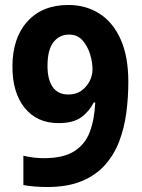

<svg xmlns="http://www.w3.org/2000/svg" viewBox="-20 -742 571 772"><path d="M496 -413Q496 -351 488 -289.5Q480 -228 459.5 -174Q439 -120 402 -78.5Q365 -37 308 -13.5Q251 10 169 10Q147 10 120.5 8Q94 6 74 2V-116Q115 -106 157 -106Q234 -106 278 -133.5Q322 -161 341 -211.5Q360 -262 363 -330H357Q338 -293 306 -270Q274 -247 215 -247Q129 -247 79.5 -308Q30 -369 30 -474Q30 -589 90 -655.5Q150 -722 255 -722Q325 -722 379.5 -687.5Q434 -653 465 -584Q496 -515 496 -413ZM258 -603Q219 -603 195 -572.5Q171 -542 171 -477Q171 -422 192 -392Q213 -362 255 -362Q286 -362 307.5 -377.5Q329 -393 340.5 -416Q352 -439 352 -463Q352 -492 342 -524.5Q332 -557 311.5 -580Q291 -603 258 -603Z"/></svg>

Font: Noto Sans Gujarati UI SemiCondensed
Style: Bold
Weight: 700
Width: 4
Designer: Jelle Bosma - Monotype Design Team, Universal Thirst
Foundry: Monotype Imaging Inc.
Version: Version 2.106; ttfautohint (v1.8.4.7-5d5b)